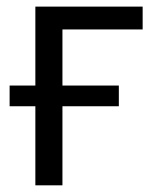

<svg xmlns="http://www.w3.org/2000/svg" viewBox="-20 -555 468 575"><path d="M407.2 -466.8H167V-298.8H335.9V-236.8H167V0H85.9V-236.8H8.8V-298.8H85.9V-535.2H407.2Z"/></svg>

Font: Open Sans ACDW
Style: acdw
Weight: 400
Foundry: Ascender Corporation
Version: Version 1.10